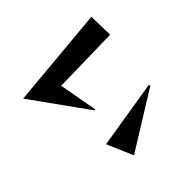

<svg xmlns="http://www.w3.org/2000/svg" viewBox="-129 -952 1259 1259"><g transform="rotate(45 500.0 -323.0)"><path d="M175 27 112 -669 282 -673 292 -209 560 -258 561 -250ZM771 -146 694 -619 704 -624 952 -224Z"/></g></svg>

Font: Reggae One
Style: Regular
Weight: 400
Designer: Fontworks Inc.
Foundry: Fontworks Inc.
Version: Version 1.100